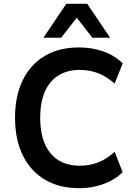

<svg xmlns="http://www.w3.org/2000/svg" viewBox="-20 -978 707 1008"><path d="M395 10Q291 10 215.5 -35Q140 -80 99.5 -163Q59 -246 59 -360Q59 -474 99.5 -557Q140 -640 215 -684.5Q290 -729 395 -729Q464 -729 524 -707.5Q584 -686 624 -645L582 -539Q539 -577 494.5 -594Q450 -611 398 -611Q300 -611 245.5 -546Q191 -481 191 -360Q191 -239 245 -173.5Q299 -108 398 -108Q450 -108 494.5 -125Q539 -142 582 -181L624 -74Q584 -34 524 -12Q464 10 395 10ZM208 -780 328 -958H438L558 -780H465L383 -885L301 -780Z"/></svg>

Font: Nunitoga
Style: Bold
Weight: 700
Designer: Vernon Adams
Foundry: Vernon Adams
Version: Version 1.0